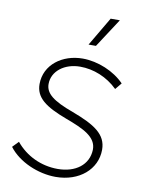

<svg xmlns="http://www.w3.org/2000/svg" viewBox="-83 -778 635 844"><g transform="rotate(10 235.0 -356.5)"><path d="M224 7C329 7 405 -58 405 -146C405 -215 350 -249 249 -287C158 -320 123 -348 123 -390C123 -448 178 -489 247 -489C307 -489 368 -465 415 -419L439 -448C394 -495 320 -526 252 -526C162 -526 84 -470 84 -383C84 -322 130 -289 226 -253C307 -223 366 -196 365 -139C363 -71 306 -29 227 -29C153 -29 85 -61 39 -117L13 -90C58 -30 146 7 224 7ZM299 -591 383 -720H342L266 -591Z"/></g></svg>

Font: Fixel Text 20240404 ExtraLight
Style: Italic
Weight: 200
Width: 4
Italic angle: -10°
Designer: AlfaBravo + MacPaw
Foundry: Kyrylo Tkachov, Marchela Mozhyna, Serhii Makarenko, Maria Weinstein, Zakhar Kryvoshyya
Version: Version 1.211;Glyphs 3.2 (3225)